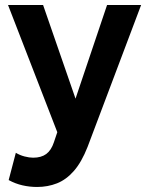

<svg xmlns="http://www.w3.org/2000/svg" viewBox="-20 -520 588 764"><path d="M127.5 224Q98 224 69.5 217.5Q41 211 14.5 196.5L43 88Q58.5 97.5 77.5 102.5Q96.5 107.5 112 107.5Q144 107.5 164 92.8Q184 78 194.5 46L208 6L12 -500H151.5L280.5 -127.5L406 -500H541.5L328.5 64.5Q304.5 125.5 274 160.2Q243.5 195 206.8 209.5Q170 224 127.5 224Z"/></svg>

Font: Geologica Thin Roman Medium
Style: Regular
Weight: 500
Version: Version 1.010;gftools[0.9.28]